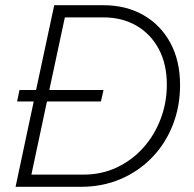

<svg xmlns="http://www.w3.org/2000/svg" viewBox="-20 -720 747 740"><path d="M40 0 110 -329H46L55 -373H119L189 -700H377Q466 -700 532.5 -662Q599 -624 636.5 -555Q674 -486 674 -392Q674 -310 646 -238.5Q618 -167 566.5 -113.5Q515 -60 445 -30Q375 0 292 0ZM101 -47H301Q372 -47 431 -75Q490 -103 533 -151.5Q576 -200 599.5 -262.5Q623 -325 623 -393Q623 -473 592 -531Q561 -589 506 -621Q451 -653 378 -653H230L170 -373H379L369 -329H161Z"/></svg>

Font: Red Hat Text VF
Style: Italic
Weight: 300
Italic angle: -12°
Designer: Pentagram, MCKL
Foundry: Pentagram, MCKL
Version: Version 1.023